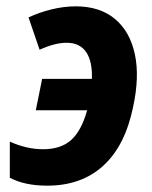

<svg xmlns="http://www.w3.org/2000/svg" viewBox="-20 -576 481 606"><path d="M129 10Q58 10 11 -15V-129Q64 -105 116 -105Q172 -105 204.5 -134Q237 -163 255 -228H93L113 -327H270Q272 -382 252 -411.5Q232 -441 190 -441Q153 -441 105 -419L70 -521Q104 -537 143 -546.5Q182 -556 219 -556Q295 -556 342.5 -516.5Q390 -477 405.5 -405.5Q421 -334 400 -238Q375 -116 306 -53Q237 10 129 10Z"/></svg>

Font: Noto Sans SemiCondensed
Style: Bold Italic
Weight: 700
Width: 4
Italic angle: -12°
Designer: Monotype Design Team
Foundry: Monotype Imaging Inc.
Version: Version 2.013; ttfautohint (v1.8.4.7-5d5b)